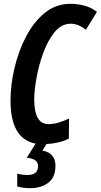

<svg xmlns="http://www.w3.org/2000/svg" viewBox="-20 -744 527 1004"><path d="M140 240Q194 240 232 212Q270 184 270 122Q270 57 202 43L223 9Q253 8 283.5 1Q314 -6 340 -19L341 -124Q313 -111 286.5 -103Q260 -95 233 -95Q159 -95 159 -225Q159 -268 170.5 -334Q182 -400 205.5 -465.5Q229 -531 265 -575.5Q301 -620 350 -620Q390 -620 429 -588L487 -682Q457 -705 421.5 -714.5Q386 -724 348 -724Q272 -724 213.5 -676Q155 -628 115.5 -551.5Q76 -475 55.5 -387Q35 -299 35 -218Q35 -18 166 7L120 81Q179 86 179 124Q179 171 124 171Q93 171 70 164V231Q100 240 140 240Z"/></svg>

Font: Noto Sans Display Condensed
Style: Bold Italic
Weight: 700
Width: 3
Designer: Monotype Design team
Foundry: Monotype Imaging Inc.
Version: 1.000